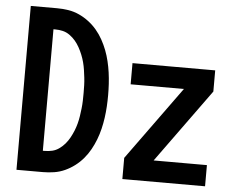

<svg xmlns="http://www.w3.org/2000/svg" viewBox="-52 -797 1054 858"><g transform="rotate(5 475.0 -367.5)"><path d="M52 0V-735H170Q196 -735 221 -731Q246 -727 269 -716.5Q292 -706 312.5 -690.5Q333 -675 349.5 -655.5Q366 -636 378.5 -613.5Q391 -591 400 -567.5Q409 -544 415 -519Q421 -494 424.5 -469Q428 -444 429.5 -418.5Q431 -393 431 -368Q431 -342 429.5 -316.5Q428 -291 424.5 -266Q421 -241 415 -216Q409 -191 400 -167.5Q391 -144 378.5 -121.5Q366 -99 349.5 -79.5Q333 -60 312.5 -44.5Q292 -29 269 -18.5Q246 -8 221 -4Q196 0 170 0ZM162 -95H170Q188 -95 204.5 -99Q221 -103 235.5 -113.5Q250 -124 261 -137Q272 -150 280.5 -165.5Q289 -181 295.5 -197Q302 -213 306.5 -230Q311 -247 313.5 -264Q316 -281 318 -298Q320 -315 320.5 -332.5Q321 -350 321 -368Q321 -385 320.5 -402.5Q320 -420 318 -437Q316 -454 313.5 -471Q311 -488 306.5 -505Q302 -522 295.5 -538Q289 -554 280.5 -569.5Q272 -585 261 -598Q250 -611 235.5 -621.5Q221 -632 204.5 -636Q188 -640 170 -640H162ZM527 0V-95L766 -425H527V-520H898V-425L659 -95H898V0Z"/></g></svg>

Font: Iosevka QP
Style: Bold
Weight: 700
Designer: Belleve Invis
Foundry: Belleve Invis
Version: Version 20.0.0; ttfautohint (v1.8.4)